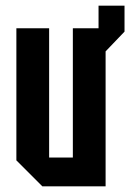

<svg xmlns="http://www.w3.org/2000/svg" viewBox="-20 -660 461 680"><path d="M38 -92V-560H154V-102H238V-560H329V-640H421V-548L354 -478V0H130Z"/></svg>

Font: Tektur Condensed Medium
Style: Regular
Weight: 500
Width: 3
Designer: Adam Jagosz
Foundry: Adam Jagosz
Version: Version 1.005;gftools[0.9.30]